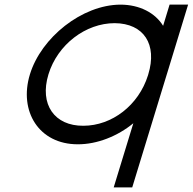

<svg xmlns="http://www.w3.org/2000/svg" viewBox="-20 -603 832 829"><path d="M109.2 -282C157.8 -441 333.8 -582 499.7 -583C583.3 -583 650.3 -547.1 684.3 -491.5L700 -543L712.2 -583H792.2L780 -543L701.4 -285.7L700.2 -282L563.2 166L551 206H471L483.2 166L555.7 -70.9C488 -15.1 399.3 20.5 315.4 20C148.6 20 60.3 -122 109.2 -282ZM189.2 -282C149.5 -152 215.3 -59 339.8 -60C463.7 -60 578.5 -148.8 618.8 -277.3L620.2 -282C659.7 -411 601.5 -502 475.3 -503C349.9 -503 228.7 -411 189.2 -282Z"/></svg>

Font: Nordica Plus
Style: NordicaClassicLtExtObl
Weight: 300
Version: Version 1.01